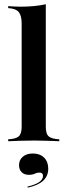

<svg xmlns="http://www.w3.org/2000/svg" viewBox="-20 -651 311 885"><path d="M17.7 0V-8.9Q52.4 -10.5 66.1 -22.2Q79.8 -33.9 79.8 -66.9V-542.7Q79.8 -578.2 66.9 -594.8Q54 -611.3 17.7 -613.7V-622.6Q32.3 -621.8 46.8 -621Q61.3 -620.2 74.2 -620.2Q107.3 -620.2 136.7 -623Q166.1 -625.8 191.1 -631.5V-66.9Q191.1 -33.1 205.2 -21.8Q219.4 -10.5 253.2 -8.9V0Q241.9 -0.8 223.4 -1.2Q204.8 -1.6 182.3 -2.4Q159.7 -3.2 137.1 -3.2Q104 -3.2 69.4 -2Q34.7 -0.8 17.7 0ZM108.1 213.7 106.5 208.9Q140.3 201.6 159.3 189.1Q178.2 176.6 178.2 159.7Q178.2 144.4 162.1 144.4Q150.8 144.4 140.3 149.6Q129.8 154.8 112.9 154.8Q91.9 154.8 79.8 142.7Q67.7 130.6 67.7 110.5Q67.7 86.3 85.1 71.4Q102.4 56.5 131.5 56.5Q163.7 56.5 183.1 75.4Q202.4 94.4 202.4 126.6Q202.4 160.5 178.6 182.3Q154.8 204 108.1 213.7Z"/></svg>

Font: Playfair 144pt
Style: Bold
Weight: 700
Version: Version 2.001;gftools[0.9.30]